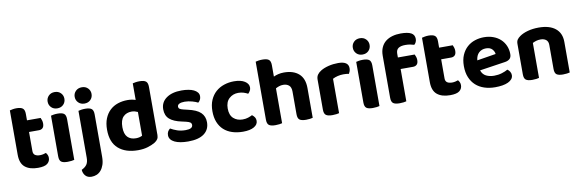

<svg xmlns="http://www.w3.org/2000/svg" viewBox="-58 -1211 5796 1915"><g transform="rotate(-10 2840.0 -253.0)"><path d="M209 -159Q209 -131 227 -118.5Q245 -106 277 -106Q292 -106 309 -109.5Q326 -113 338 -118Q347 -108 353 -95Q359 -82 359 -65Q359 -30 331.5 -7.5Q304 15 236 15Q152 15 105 -23.5Q58 -62 58 -149V-598Q69 -601 87 -604.5Q105 -608 126 -608Q170 -608 189.5 -592.5Q209 -577 209 -536V-471H347Q352 -461 357 -445.5Q362 -430 362 -413Q362 -381 347.5 -367Q333 -353 310 -353H209V-159Z M605 -1Q595 2 577 4.5Q559 7 537 7Q492 7 472.5 -7.5Q453 -22 453 -64V-475Q463 -478 481 -481Q499 -484 521 -484Q566 -484 585.5 -469Q605 -454 605 -412ZM444 -619Q444 -653 467.5 -677Q491 -701 529 -701Q567 -701 590.5 -677Q614 -653 614 -619Q614 -584 590.5 -560Q567 -536 529 -536Q491 -536 467.5 -560Q444 -584 444 -619Z M884 16Q884 64 872.5 97.5Q861 131 842 153Q823 175 798.5 185Q774 195 747 195Q707 195 685 170.5Q663 146 661 110Q697 93 714 68.5Q731 44 731 0V-475Q742 -478 760 -481Q778 -484 800 -484Q845 -484 864.5 -469Q884 -454 884 -412ZM718 -619Q718 -653 742 -677Q766 -701 804 -701Q842 -701 865.5 -677Q889 -653 889 -619Q889 -584 865.5 -560Q842 -536 804 -536Q766 -536 742 -560Q718 -584 718 -619Z M1231 -496Q1254 -496 1274.5 -492.5Q1295 -489 1312 -483V-651Q1323 -654 1341 -657Q1359 -660 1381 -660Q1426 -660 1445.5 -645Q1465 -630 1465 -588V-101Q1465 -77 1455 -60.5Q1445 -44 1423 -30Q1395 -13 1351 1Q1307 15 1250 15Q1124 15 1051.5 -48.5Q979 -112 979 -239Q979 -305 998.5 -353Q1018 -401 1052 -433Q1086 -465 1132 -480.5Q1178 -496 1231 -496ZM1313 -361Q1300 -367 1284.5 -371.5Q1269 -376 1252 -376Q1198 -376 1166 -343Q1134 -310 1134 -238Q1134 -169 1164.5 -137.5Q1195 -106 1249 -106Q1270 -106 1286.5 -110.5Q1303 -115 1313 -121Z M1974 -141Q1974 -67 1919 -25.5Q1864 16 1757 16Q1715 16 1680.5 10Q1646 4 1621 -8Q1596 -20 1582 -38Q1568 -56 1568 -80Q1568 -102 1577 -117.5Q1586 -133 1600 -143Q1629 -126 1666 -113Q1703 -100 1752 -100Q1823 -100 1823 -140Q1823 -157 1810.5 -166Q1798 -175 1768 -182L1728 -191Q1646 -208 1606 -243.5Q1566 -279 1566 -343Q1566 -414 1623.5 -455.5Q1681 -497 1778 -497Q1814 -497 1846 -491.5Q1878 -486 1901 -475Q1924 -464 1937.5 -447.5Q1951 -431 1951 -409Q1951 -389 1943 -373.5Q1935 -358 1922 -348Q1914 -353 1898.5 -359Q1883 -365 1865 -370Q1847 -375 1827 -378Q1807 -381 1790 -381Q1755 -381 1735.5 -371.5Q1716 -362 1716 -343Q1716 -329 1727 -321Q1738 -313 1767 -306L1805 -297Q1896 -277 1935 -239Q1974 -201 1974 -141Z M2331 -375Q2277 -375 2239 -340.5Q2201 -306 2201 -239Q2201 -172 2237.5 -139Q2274 -106 2330 -106Q2362 -106 2386.5 -114.5Q2411 -123 2428 -132Q2445 -119 2454.5 -104.5Q2464 -90 2464 -69Q2464 -31 2424 -8Q2384 15 2313 15Q2253 15 2203.5 -1Q2154 -17 2119 -49Q2084 -81 2065 -128.5Q2046 -176 2046 -239Q2046 -304 2067 -352Q2088 -400 2124 -432Q2160 -464 2208 -480Q2256 -496 2309 -496Q2378 -496 2417.5 -471Q2457 -446 2457 -408Q2457 -390 2448.5 -375Q2440 -360 2428 -349Q2410 -359 2385.5 -367Q2361 -375 2331 -375Z M2710 -1Q2700 2 2682 4.5Q2664 7 2642 7Q2597 7 2577 -7.5Q2557 -22 2557 -64V-651Q2568 -654 2586 -657Q2604 -660 2626 -660Q2671 -660 2690.5 -645Q2710 -630 2710 -588V-473Q2731 -483 2757.5 -489.5Q2784 -496 2815 -496Q2911 -496 2965.5 -447.5Q3020 -399 3020 -302V-1Q3010 2 2992 4.5Q2974 7 2952 7Q2907 7 2887 -7.5Q2867 -22 2867 -64V-293Q2867 -338 2844.5 -357Q2822 -376 2787 -376Q2764 -376 2745 -369.5Q2726 -363 2710 -354V-1Z M3287 -1Q3277 2 3259 4.5Q3241 7 3219 7Q3174 7 3154 -7.5Q3134 -22 3134 -64V-369Q3134 -397 3148 -417Q3162 -437 3187 -452Q3220 -472 3266.5 -483.5Q3313 -495 3364 -495Q3468 -495 3468 -425Q3468 -408 3463 -394Q3458 -380 3452 -370Q3429 -375 3396 -375Q3367 -375 3338 -368Q3309 -361 3287 -349Z M3696 -1Q3686 2 3668 4.5Q3650 7 3628 7Q3583 7 3563.5 -7.5Q3544 -22 3544 -64V-475Q3554 -478 3572 -481Q3590 -484 3612 -484Q3657 -484 3676.5 -469Q3696 -454 3696 -412ZM3535 -619Q3535 -653 3558.5 -677Q3582 -701 3620 -701Q3658 -701 3681.5 -677Q3705 -653 3705 -619Q3705 -584 3681.5 -560Q3658 -536 3620 -536Q3582 -536 3558.5 -560Q3535 -584 3535 -619Z M3961 -446H4131Q4136 -436 4141.5 -421Q4147 -406 4147 -388Q4147 -356 4132.5 -342Q4118 -328 4095 -328H3968V-1Q3958 2 3940 4.5Q3922 7 3900 7Q3855 7 3835 -7.5Q3815 -22 3815 -64V-489Q3815 -538 3831.5 -574Q3848 -610 3877 -632.5Q3906 -655 3945 -666Q3984 -677 4029 -677Q4100 -677 4134.5 -658.5Q4169 -640 4169 -598Q4169 -579 4161.5 -564.5Q4154 -550 4144 -542Q4125 -548 4103.5 -552Q4082 -556 4055 -556Q4009 -556 3985 -539.5Q3961 -523 3961 -484Z M4383 -159Q4383 -131 4401 -118.5Q4419 -106 4451 -106Q4466 -106 4483 -109.5Q4500 -113 4512 -118Q4521 -108 4527 -95Q4533 -82 4533 -65Q4533 -30 4505.5 -7.5Q4478 15 4410 15Q4326 15 4279 -23.5Q4232 -62 4232 -149V-598Q4243 -601 4261 -604.5Q4279 -608 4300 -608Q4344 -608 4363.5 -592.5Q4383 -577 4383 -536V-471H4521Q4526 -461 4531 -445.5Q4536 -430 4536 -413Q4536 -381 4521.5 -367Q4507 -353 4484 -353H4383V-159Z M4746 -177Q4760 -135 4795 -117.5Q4830 -100 4876 -100Q4918 -100 4955 -111.5Q4992 -123 5015 -137Q5030 -127 5040 -111Q5050 -95 5050 -76Q5050 -53 5036 -36Q5022 -19 4997.5 -7.5Q4973 4 4939.5 9.5Q4906 15 4866 15Q4807 15 4757 -1.5Q4707 -18 4671 -50.5Q4635 -83 4614.5 -132Q4594 -181 4594 -247Q4594 -311 4614.5 -358Q4635 -405 4669.5 -436Q4704 -467 4748.5 -481.5Q4793 -496 4840 -496Q4891 -496 4933.5 -480.5Q4976 -465 5006.5 -437Q5037 -409 5054 -370Q5071 -331 5071 -285Q5071 -253 5054 -237Q5037 -221 5006 -216ZM4841 -383Q4798 -383 4769.5 -356.5Q4741 -330 4736 -280L4927 -311Q4925 -337 4904 -360Q4883 -383 4841 -383Z M5470 -307Q5470 -342 5449 -359Q5428 -376 5393 -376Q5369 -376 5349 -370Q5329 -364 5312 -355V-1Q5302 2 5284 4.5Q5266 7 5244 7Q5199 7 5179 -7.5Q5159 -22 5159 -64V-373Q5159 -399 5170 -415Q5181 -431 5201 -445Q5233 -468 5283.5 -482Q5334 -496 5395 -496Q5504 -496 5563.5 -448Q5623 -400 5623 -311V-1Q5612 2 5594 4.5Q5576 7 5554 7Q5509 7 5489.5 -7.5Q5470 -22 5470 -64V-307Z"/></g></svg>

Font: Baloo Bhai 2
Style: Bold
Weight: 700
Designer: Supriya Tembe, Noopur Datye and Ek Type
Foundry: Ek Type
Version: Version 1.640;PS 1.000;hotconv 16.6.51;makeotf.lib2.5.65220;